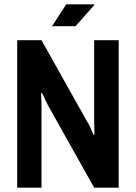

<svg xmlns="http://www.w3.org/2000/svg" viewBox="-20 -873 632 893"><path d="M60 0V-686H173L385 -308Q391 -300 398 -284.5Q405 -269 410.5 -256.5Q416 -244 416 -244L419 -247Q419 -247 419 -259Q419 -271 418.5 -285Q418 -299 418 -304V-686H532V0H418L206 -378Q202 -385 194.5 -400.5Q187 -416 181 -429Q175 -442 175 -442L171 -439Q171 -439 171.5 -428.5Q172 -418 172.5 -404.5Q173 -391 173 -382V0ZM222 -751 288 -853H418L419 -850L331 -751Z"/></svg>

Font: Archivo Narrow
Style: Bold
Weight: 700
Designer: Hector Gatti
Foundry: Omnibus-Type
Version: Version 3.002